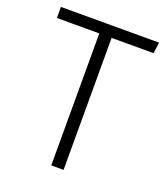

<svg xmlns="http://www.w3.org/2000/svg" viewBox="-128 -775 751 864"><g transform="rotate(20 247.5 -342.5)"><path d="M277 0H218V-632H15V-685H485L478 -632H277Z"/></g></svg>

Font: Trujillo Light
Style: Regular
Weight: 300
Designer: Fira Sans original fonts by bBox Type GmbH, Carrois Corporate GbR, & Edenspiekermann AG / Changes by Cristiano Sobral
Foundry: Fira Sans original fonts by bBox Type GmbH, Carrois Corporate GbR, & Edenspiekermann AG / Changes by Cristiano Sobral
Version: Version 4.301;July 28, 2020;FontCreator 13.0.0.2655 64-bit